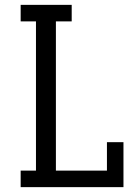

<svg xmlns="http://www.w3.org/2000/svg" viewBox="-20 -770 568 790"><path d="M65 0V-68H128V-682H65V-750H275V-682H210V-68H420V-185H488V0Z"/></svg>

Font: Kelly Slab
Style: Regular
Weight: 400
Designer: Denis Masharov
Foundry: Denis Masharov
Version: Version 1.001